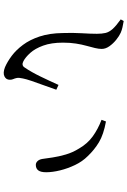

<svg xmlns="http://www.w3.org/2000/svg" viewBox="155 -877 690 1040"><g transform="rotate(90 500.0 -357.0)"><path d="M344 -39Q314 -52 282.5 -75.5Q251 -99 223 -136.5Q195 -174 177.5 -227Q160 -280 159 -351Q157 -405 160 -454Q163 -503 163 -537Q163 -564 158.5 -583.5Q154 -603 137 -622Q120 -641 85 -666L94 -682Q112 -679 127.5 -675.5Q143 -672 157 -666Q175 -658 195.5 -641.5Q216 -625 230.5 -604.5Q245 -584 245 -563Q245 -547 240 -526Q235 -505 228 -480Q221 -455 216 -423.5Q211 -392 211 -353Q211 -290 227 -246Q243 -202 266.5 -176Q290 -150 311 -139Q322 -133 331 -134.5Q340 -136 346 -146Q370 -181 394.5 -231.5Q419 -282 440 -329L466 -317Q455 -284 441.5 -248Q428 -212 418 -182Q408 -152 405 -136Q400 -114 402.5 -102.5Q405 -91 408.5 -83.5Q412 -76 412 -65Q412 -45 393.5 -36Q375 -27 344 -39ZM873 -206Q862 -206 853 -215Q844 -224 841 -241Q838 -263 833 -296.5Q828 -330 817 -368Q806 -406 784 -441Q758 -486 718.5 -514.5Q679 -543 629 -562L638 -586Q709 -573 750.5 -548Q792 -523 826 -487Q855 -458 874 -418Q893 -378 903 -337Q913 -296 913 -262Q913 -233 903 -219.5Q893 -206 873 -206Z"/></g></svg>

Font: Noto Serif SC
Style: Regular
Weight: 400
Designer: Ryoko NISHIZUKA 西塚涼子 (kana & ideographs); Frank Grießhammer (Latin, Greek & Cyrillic); Wenlong ZHANG 张文龙 (bopomofo); San
Foundry: Adobe
Version: Version 2.002-H1;hotconv 1.1.0;makeotfexe 2.6.0